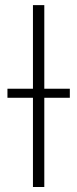

<svg xmlns="http://www.w3.org/2000/svg" viewBox="-20 -748 309 768"><path d="M157.2 -727.5V0H111.8V-727.5ZM9.8 -356.9V-393.1H259.3V-356.9Z"/></svg>

Font: Inter 18pt ExtraLight
Style: Regular
Weight: 250
Designer: Rasmus Andersson
Foundry: rsms
Version: Version 4.001;git-66647c0bb